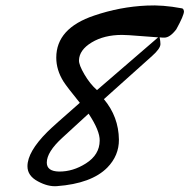

<svg xmlns="http://www.w3.org/2000/svg" viewBox="-20 -668 684 693"><path d="M644 -627Q644 -612.3 616.2 -562Q593.3 -532.2 573.2 -532.2Q563 -532.2 556.2 -533.2Q559.1 -518.1 559.1 -508.8Q559.1 -492.7 528.8 -465.8L355 -310.1Q408.2 -246.6 409.2 -164.1Q409.7 -106.4 367.2 -63Q310.1 -5.4 185.1 3.9Q153.3 6.3 117.2 -13.2Q79.1 -33.2 79.1 -67.9Q79.1 -120.1 150.9 -191.9Q171.9 -212.9 268.1 -296.9Q220.7 -355.5 209 -374Q183.1 -415.5 183.1 -460Q183.1 -565.9 319.8 -611.8Q413.1 -643.6 509.8 -647.9Q566.9 -650.9 634.8 -638.2Q642.6 -638.2 644 -627ZM550.8 -533.2 445.8 -541Q432.6 -542 420.4 -542Q356 -542 311 -514.9Q266.1 -487.8 265.1 -450.2Q264.6 -433.6 284.7 -399.4Q304.7 -365.2 330.1 -342.8ZM339.8 -160.2Q340.8 -195.8 299.8 -257.8L205.1 -170.9Q148.9 -119.6 148.9 -81.1Q148.9 -49.8 192.9 -48.8Q243.2 -48.3 290 -78.1Q339.4 -109.4 339.8 -160.2Z"/></svg>

Font: Navilu
Style: Normal
Weight: 400
Foundry: Aravinda
Version: Version 1.2